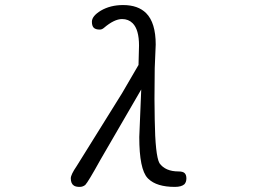

<svg xmlns="http://www.w3.org/2000/svg" viewBox="-20 -732 1040 764"><path d="M261.7 -22.5Q261.7 -1 274.4 6.8Q282.2 11.7 296.9 11.7Q309.6 11.7 319.3 3.9Q330.1 -6.8 379.9 -96.7L542 -376L534.2 -186.5Q534.2 -58.6 567.4 -23.4Q568.4 -22.5 570.3 -20.5Q603.5 11.7 675.8 11.7Q702.1 11.7 713.9 1Q721.7 -7.8 721.7 -22Q721.7 -36.1 714.8 -43Q708 -49.8 690.4 -49.8Q637.7 -49.8 614.3 -83Q597.7 -114.3 595.7 -255.9L594.7 -338.9L595.7 -460.9L599.6 -554.7Q599.6 -641.6 561.5 -679.7Q529.3 -711.9 469.7 -711.9Q418.9 -711.9 380.9 -689.5Q345.7 -668 345.7 -645.5Q345.7 -628.9 353 -621.6Q360.4 -614.3 377 -614.3Q385.7 -614.3 393.6 -621.1Q434.6 -656.2 465.8 -656.2Q491.2 -656.2 507.8 -639.6Q533.2 -614.3 533.2 -550.8L531.2 -473.6L465.8 -361.3L285.2 -71.3Q261.7 -37.1 261.7 -22.5Z"/></svg>

Font: FakePearl
Style: ExtraLight
Weight: 300
Version: Version 1.2